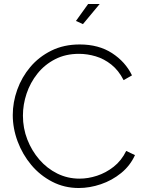

<svg xmlns="http://www.w3.org/2000/svg" viewBox="-20 -937 730 963"><path d="M44 -360Q44 -424 66.5 -487Q89 -550 132 -601Q175 -652 237.5 -683Q300 -714 380 -714Q475 -714 542 -670.5Q609 -627 642 -559L600 -535Q575 -584 538.5 -613Q502 -642 460 -654.5Q418 -667 376 -667Q309 -667 256.5 -640Q204 -613 168 -568Q132 -523 113.5 -468Q95 -413 95 -357Q95 -294 117 -237.5Q139 -181 177.5 -136.5Q216 -92 267.5 -66.5Q319 -41 379 -41Q422 -41 466.5 -55.5Q511 -70 550 -100.5Q589 -131 613 -180L657 -159Q633 -106 587.5 -69Q542 -32 486 -13Q430 6 375 6Q303 6 242 -25.5Q181 -57 137 -109.5Q93 -162 68.5 -227.5Q44 -293 44 -360ZM396 -816 361 -832 422 -917H480Z"/></svg>

Font: Raleway Light
Style: Regular
Weight: 300
Designer: Matt McInerney, Pablo Impallari, Rodrigo Fuenzalida
Foundry: Matt McInerney, Pablo Impallari, Rodrigo Fuenzalida
Version: Version 4.026